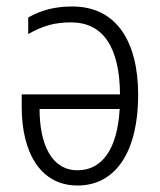

<svg xmlns="http://www.w3.org/2000/svg" viewBox="-20 -562 494 592"><path d="M203 -542C149 -542 108 -531 67 -508V-457C113 -483 150 -493 199 -493C298 -493 349 -416 350 -271H47V-231C47 -96 102 10 219 10C341 10 406 -101 406 -269C406 -434 339 -542 203 -542ZM349 -226C342 -101 294 -37 219 -37C138 -37 102 -119 102 -226Z"/></svg>

Font: Noto Sans Display SemiCondensed Light
Style: Regular
Weight: 300
Width: 4
Designer: Monotype Design Team
Foundry: Monotype Imaging Inc.
Version: Version 1.900